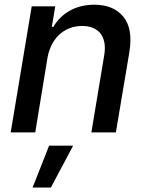

<svg xmlns="http://www.w3.org/2000/svg" viewBox="-20 -573 637 831"><path d="M117.2 -545.5H219.1L204.2 -456.7H210.9Q223.7 -478.7 241.5 -496.3Q259.2 -513.8 281.6 -526.5Q304 -539.1 330.6 -545.8Q357.2 -552.6 388.1 -552.6Q471.2 -552.6 513.8 -500.7Q556.5 -449.2 539.8 -346.9L481.5 0H375.4L431.1 -334.2Q436.1 -364 432 -387.4Q427.9 -410.9 415.7 -427Q403.4 -443.2 383.3 -451.9Q363.3 -460.6 336.3 -460.6Q305 -460.6 279.7 -450.3Q254.3 -440 235.1 -421.7Q215.9 -403.4 203.5 -378.4Q191.1 -353.3 185.7 -323.9L132.5 0H26.3ZM192.5 57.5H296.5L200.3 238.6H121.1Z"/></svg>

Font: Inter P Medium
Style: Italic
Weight: 500
Italic angle: 9.39999°
Designer: Rasmus Andersson
Foundry: rsms
Version: Version 3.018;git-588b23468